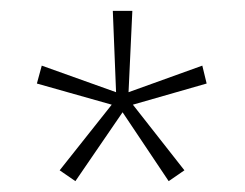

<svg xmlns="http://www.w3.org/2000/svg" viewBox="-20 -780 451 354"><path d="M224 -760 217 -610 353 -659 361 -626 225 -587 320 -466 291 -446 206 -573 119 -446 90 -466 186 -587 48 -626 57 -659 194 -610 188 -760Z"/></svg>

Font: Noto Sans Lao Looped Condensed ExtraLight
Style: Regular
Weight: 200
Width: 3
Designer: Mark Frömberg, Ben Mitchell
Foundry: The Fontpad Ltd
Version: Version 1.002; ttfautohint (v1.8.4.7-5d5b)